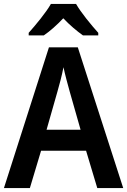

<svg xmlns="http://www.w3.org/2000/svg" viewBox="-20 -957 647 977"><path d="M367 -937H239C215 -894 161 -829 126 -790V-777H203C234 -798 269 -829 302 -864C335 -829 371 -799 402 -777H480V-790C444 -830 392 -893 367 -937ZM475 0H607L376 -716H229L0 0H132L189 -190H418ZM335 -490 390 -297H217L272 -490C281 -520 296 -577 303 -615C310 -581 326 -522 335 -490Z"/></svg>

Font: Noto Sans Ethiopic SemiCondensed SemiBold
Style: Regular
Weight: 600
Width: 4
Designer: Monotype Design Team
Foundry: Monotype Imaging Inc.
Version: Version 2.102